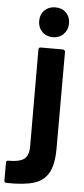

<svg xmlns="http://www.w3.org/2000/svg" viewBox="-121 -763 436 1000"><g transform="rotate(5 97.5 -262.5)"><path d="M-59 192V98Q-59 92 -56 90Q-53 88 -46 88Q12 88 35.5 69.5Q59 51 59 3L58 -502Q58 -514 69 -514H185Q190 -514 193.5 -510.5Q197 -507 197 -502V2Q197 85 173 129Q149 173 97 189.5Q45 206 -47 204Q-59 204 -59 192ZM127 -729Q162 -729 183.5 -707.5Q205 -686 205 -651Q205 -618 183 -595.5Q161 -573 127 -573Q93 -573 71 -595Q49 -617 49 -651Q49 -686 71 -707.5Q93 -729 127 -729Z"/></g></svg>

Font: Barlow GEO Bold
Style: Regular
Weight: 700
Designer: Jeremy Tribby
Foundry: Tribby Type
Version: Version 1.408